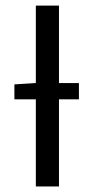

<svg xmlns="http://www.w3.org/2000/svg" viewBox="-20 -676 338 696"><path d="M109.9 0V-315.9H32.2V-370.1L109.9 -375V-655.8H193.8V-375H266.1V-315.9H193.8V0Z"/></svg>

Font: Source Sans Pro
Style: Regular
Weight: 400
Designer: Paul D. Hunt
Foundry: Adobe Systems Incorporated
Version: Version 3.006;hotconv 1.0.111;makeotfexe 2.5.65597